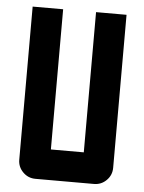

<svg xmlns="http://www.w3.org/2000/svg" viewBox="-51 -725 575 766"><g transform="rotate(5 237.0 -342.0)"><path d="M170.9 -683.6V-122.1H302.7V-683.6H424.8V-70.8Q424.8 -41.5 404.1 -20.8Q383.3 0 354 0H119.6Q90.3 0 69.6 -20.8Q48.8 -41.5 48.8 -70.8V-683.6Z"/></g></svg>

Font: California Gothic
Style: Regular
Weight: 400
Version: Version 2.2;